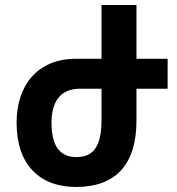

<svg xmlns="http://www.w3.org/2000/svg" viewBox="-20 -734 705 764"><path d="M298 -381H384V-258C384 -150 351 -109 284 -109C218 -109 185 -153 185 -246C185 -333 223 -381 298 -381ZM281 -500C131 -500 46 -396 46 -246C46 -79 137 10 283 10C437 10 523 -76 523 -254V-381H647V-500H523V-714H384V-500Z"/></svg>

Font: Noto Sans Armenian Condensed
Style: Bold
Weight: 700
Width: 3
Designer: Monotype Design Team
Foundry: Monotype Imaging Inc.
Version: Version 2.008